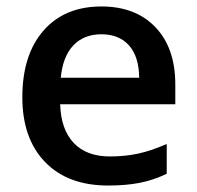

<svg xmlns="http://www.w3.org/2000/svg" viewBox="-20 -570 616 600"><path d="M317.9 9.8Q191.9 9.8 120.8 -63.7Q49.8 -137.2 49.8 -266.1Q49.8 -398.4 115.7 -474.1Q181.6 -549.8 296.9 -549.8Q403.8 -549.8 465.8 -484.9Q527.8 -419.9 527.8 -306.2V-244.1H168Q170.4 -165.5 210.4 -123.3Q250.5 -81.1 323.2 -81.1Q371.1 -81.1 412.4 -90.1Q453.6 -99.1 501 -120.1V-26.9Q459 -6.8 416 1.5Q373 9.8 317.9 9.8ZM296.9 -462.9Q242.2 -462.9 209.2 -428.2Q176.3 -393.6 169.9 -327.1H415Q414.1 -394 382.8 -428.5Q351.6 -462.9 296.9 -462.9Z"/></svg>

Font: f1_2797           
Style: Regular
Weight: 600
Foundry: Ascender Corporation
Version: Version 1.10